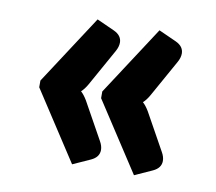

<svg xmlns="http://www.w3.org/2000/svg" viewBox="-56 -547 618 550"><g transform="rotate(10 253.0 -272.0)"><path d="M55 -262.5V-282L186 -483L237 -460Q249 -454.5 254.8 -446.5Q260.5 -438.5 260.5 -428.5Q260.5 -416.5 253 -403L193 -295.5Q184.5 -280.5 175 -272Q184 -264 193 -249L253 -141Q260.5 -128 260.5 -116Q260.5 -106 254.8 -98Q249 -90 237 -84.5L186 -61.5ZM235 -262.5V-282L366 -483L417 -460Q429 -454.5 434.8 -446.5Q440.5 -438.5 440.5 -428.5Q440.5 -416.5 433 -403L373 -295.5Q364.5 -280.5 355 -272Q364 -264 373 -249L433 -141Q440.5 -128 440.5 -116Q440.5 -106 434.8 -98Q429 -90 417 -84.5L366 -61.5Z"/></g></svg>

Font: LatoHex
Style: Regular
Weight: 900
Designer: Lukasz Dziedzic
Foundry: tyPoland Lukasz Dziedzic
Version: Version 1.104; Western+Polish opensource